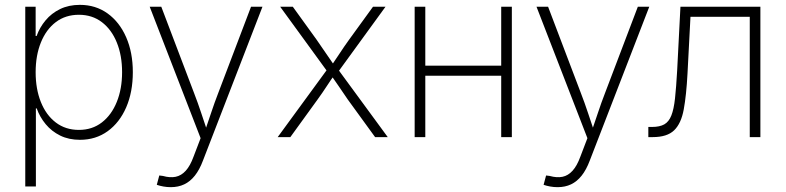

<svg xmlns="http://www.w3.org/2000/svg" viewBox="-20 -567 3249 794"><path d="M84.5 204.1V-539.1H127.4V-418H131.3Q144 -453.6 168.5 -482.9Q192.9 -512.2 228.5 -529.5Q264.2 -546.9 310.5 -546.9Q375.5 -546.9 424.8 -511.5Q474.1 -476.1 501.7 -413.1Q529.3 -350.1 529.3 -268.6Q529.3 -186.5 502 -123.3Q474.6 -60.1 425.3 -24.4Q376 11.2 310.5 11.2Q264.6 11.2 229 -6.3Q193.4 -23.9 168.9 -53.5Q144.5 -83 131.8 -118.7H128.4V204.1ZM306.2 -29.8Q361.3 -29.8 401.4 -60.8Q441.4 -91.8 463.1 -145.8Q484.9 -199.7 484.9 -268.6Q484.9 -337.4 463.1 -391.1Q441.4 -444.8 401.4 -475.3Q361.3 -505.9 306.2 -505.9Q251 -505.9 210.9 -475.6Q170.9 -445.3 149.2 -391.6Q127.4 -337.9 127.4 -268.6Q127.4 -199.2 148.9 -145.3Q170.4 -91.3 210.7 -60.5Q251 -29.8 306.2 -29.8Z M628.4 197.3 638.7 158.7 653.8 160.6Q683.1 168.9 706.5 164.1Q730 159.2 748.3 138.9Q766.6 118.7 780.3 81.1L809.6 4.4L599.1 -539.1H647L782.2 -183.1Q798.3 -141.6 812 -100.1Q825.7 -58.6 839.4 -18.1H825.2Q839.4 -58.6 853 -100.1Q866.7 -141.6 882.8 -183.1L1018.1 -539.1H1065.4L819.3 97.2Q805.2 134.8 785.9 159.2Q766.6 183.6 741.9 195.3Q717.3 207 686.5 207Q670.4 207 655.8 204.3Q641.1 201.7 628.4 197.3Z M1128.4 0 1342.3 -292.5V-259.3L1138.7 -539.1H1190.9L1288.6 -403.8Q1309.6 -374 1328.9 -345.2Q1348.1 -316.4 1368.2 -288.1H1345.7Q1365.2 -316.4 1384 -345.2Q1402.8 -374 1424.3 -403.8L1522.5 -539.1H1574.2L1370.1 -258.3V-291L1583.5 0H1531.2L1418 -155.8Q1398.4 -184.1 1380.6 -210.7Q1362.8 -237.3 1344.2 -263.2H1367.2Q1348.6 -237.3 1331.3 -210.7Q1314 -184.1 1293.5 -155.8L1180.7 0Z M2066.9 -295.4V-253.9H1726.6V-295.4ZM1738.8 -539.1V0H1694.8V-539.1ZM2096.7 -539.1V0H2052.7V-539.1Z M2228 197.3 2238.3 158.7 2253.4 160.6Q2282.7 168.9 2306.2 164.1Q2329.6 159.2 2347.9 138.9Q2366.2 118.7 2379.9 81.1L2409.2 4.4L2198.7 -539.1H2246.6L2381.8 -183.1Q2397.9 -141.6 2411.6 -100.1Q2425.3 -58.6 2439 -18.1H2424.8Q2439 -58.6 2452.6 -100.1Q2466.3 -141.6 2482.4 -183.1L2617.7 -539.1H2665L2418.9 97.2Q2404.8 134.8 2385.5 159.2Q2366.2 183.6 2341.6 195.3Q2316.9 207 2286.1 207Q2270 207 2255.4 204.3Q2240.7 201.7 2228 197.3Z M2661.1 0V-42H2675.8Q2708 -42 2727.1 -52.7Q2746.1 -63.5 2756.3 -89.4Q2766.6 -115.2 2771.5 -160.6Q2776.4 -206.1 2780.3 -274.9L2793.9 -539.1H3124.5V0H3080.6V-497.6H2835.4L2823.2 -264.2Q2818.4 -173.3 2807.6 -114.7Q2796.9 -56.2 2767.8 -28.1Q2738.8 0 2679.2 0Z"/></svg>

Font: Inter 18pt ExtraLight
Style: Regular
Weight: 250
Designer: Rasmus Andersson
Foundry: rsms
Version: Version 4.001;git-66647c0bb